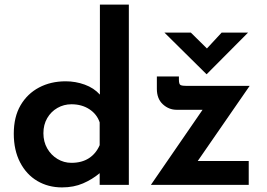

<svg xmlns="http://www.w3.org/2000/svg" viewBox="-20 -805 1161 836"><path d="M250 11Q190 11 142.5 -17Q95 -45 67.5 -98Q40 -151 40 -223Q40 -296 69.5 -346.5Q99 -397 150 -424Q201 -451 266 -451Q309 -451 349 -436.5Q389 -422 415 -393V-785H541V0H414V-51Q382 -24 341.5 -6.5Q301 11 250 11ZM291 -96Q336 -96 367 -116Q398 -136 414 -173V-272Q402 -308 369 -329.5Q336 -351 291 -351Q258 -351 230 -335Q202 -319 185.5 -290.5Q169 -262 169 -225Q169 -188 185.5 -159Q202 -130 230 -113Q258 -96 291 -96ZM749 -327Q715 -327 689 -351Q663 -375 663 -418V-472H759V-458Q759 -438 766.5 -434.5Q774 -431 793 -431H1067L841 -104H1063V0H637L862 -327ZM811 -663 881 -594 945 -663H1060L880 -482H879L696 -663Z"/></svg>

Font: Reem Kufi SemiBold
Style: Regular
Weight: 600
Designer: Khaled Hosny
Version: Version 1.001